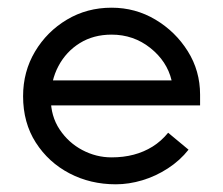

<svg xmlns="http://www.w3.org/2000/svg" viewBox="-20 -472 580 499"><path d="M281 7Q215 7 160.5 -21.5Q106 -50 73 -101.5Q40 -153 40 -222Q40 -286 71 -338Q102 -390 154 -421Q206 -452 270 -452Q332 -452 384 -421Q436 -390 468 -339Q500 -288 500 -226V-198H84V-263H426Q414 -313 370.5 -347.5Q327 -382 270 -382Q223 -382 187.5 -360Q152 -338 132 -300.5Q112 -263 112 -216Q112 -170 135 -135.5Q158 -101 194 -82Q230 -63 270 -63Q301 -63 327.5 -70Q354 -77 376.5 -91Q399 -105 417 -127L470 -83Q448 -55 416.5 -34.5Q385 -14 350 -3.5Q315 7 281 7Z"/></svg>

Font: Teachers
Style: Regular
Weight: 400
Designer: Alfredo Marco Pradil, Chank Diesel
Version: Version 1.001